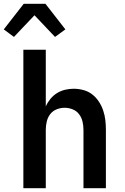

<svg xmlns="http://www.w3.org/2000/svg" viewBox="-43 -999 663 1019"><path d="M31 -803 -23 -843 83 -979H198L304 -843L249 -803L140 -918ZM81 0V-735H200V-434Q209 -455 224 -473.5Q239 -492 259 -504.5Q279 -517 302 -522.5Q325 -528 348 -528Q374 -528 400 -521Q426 -514 446.5 -498Q467 -482 481.5 -460Q496 -438 504.5 -413Q513 -388 516 -362Q519 -336 519 -310V0H400V-310Q400 -332 395 -353.5Q390 -375 377 -392.5Q364 -410 343 -418.5Q322 -427 300 -427Q278 -427 257 -418.5Q236 -410 223 -392.5Q210 -375 205 -353.5Q200 -332 200 -310V0Z"/></svg>

Font: Iosevka Fixed Extended
Style: Bold
Weight: 700
Width: 7
Monospace: yes
Designer: Belleve Invis
Foundry: Belleve Invis
Version: Version 24.1.1; ttfautohint (v1.8.4)